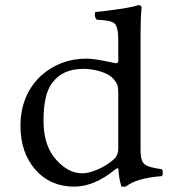

<svg xmlns="http://www.w3.org/2000/svg" viewBox="-20 -718 680 750"><path d="M442 -138V-350Q442 -376 438.5 -386Q435 -396 423 -410Q407 -428 373.5 -438.5Q340 -449 306 -449Q223 -449 184 -394Q150 -351 150 -246Q150 -150 198 -95.5Q246 -41 301 -41Q326 -41 360.5 -55.5Q395 -70 424 -95Q442 -111 442 -138ZM430 -56Q348 11 270 11Q176 11 118 -55.5Q60 -122 60 -226Q60 -347 141 -423Q216 -489 318 -489Q335 -489 362.5 -484.5Q390 -480 410.5 -475.5Q431 -471 432 -471Q442 -471 442 -481V-559Q442 -613 428 -626Q414 -639 358 -641Q347 -652 352 -671Q387 -674 445 -682.5Q503 -691 520 -698Q533 -698 533 -688Q529 -648 529 -583V-130Q529 -91 543.5 -77.5Q558 -64 612 -57Q616 -52 616 -43Q616 -34 612 -30Q512 -22 473 10Q462 13 454 10Q443 -28 443 -55Q443 -66 430 -56Z"/></svg>

Font: Linux Libertine Mono O
Style: Mono
Weight: 400
Designer: Philipp H. Poll
Foundry: Philipp H. Poll
Version: Version 5.1.7